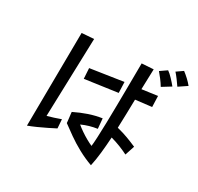

<svg xmlns="http://www.w3.org/2000/svg" viewBox="-180 -1061 1361 1317"><g transform="rotate(30 500.0 -403.0)"><path d="M933 -726Q921 -744 902 -769.5Q883 -795 870 -809L919 -843Q939 -828 960 -808.5Q981 -789 997 -769ZM835 -668Q822 -690 803 -715Q784 -740 770 -756L822 -792Q841 -779 863.5 -755Q886 -731 903 -710ZM857 -145Q825 -161 791 -174.5Q757 -188 717 -199Q713 -133 706.5 -73Q700 -13 689 37Q631 16 578 -13Q525 -42 480.5 -73.5Q436 -105 401 -131Q401 -131 400 -142.5Q399 -154 397 -170Q395 -186 393.5 -199Q392 -212 392 -214Q445 -240 495 -257Q545 -274 598 -282L605 -203Q542 -194 485 -168Q504 -152 529.5 -134.5Q555 -117 581 -102.5Q607 -88 626 -80Q629 -100 631.5 -150.5Q634 -201 635.5 -268.5Q637 -336 638 -409.5Q639 -483 639.5 -551Q640 -619 640.5 -670Q641 -721 641 -742L733 -748Q732 -711 730.5 -670.5Q729 -630 728 -588L850 -605L853 -519L726 -504Q725 -448 723.5 -391Q722 -334 720 -278Q768 -266 805.5 -252Q843 -238 882 -221ZM364 -67Q339 -54 305.5 -37.5Q272 -21 237.5 -5.5Q203 10 173 21L180 -717L275 -724L256 -104Q278 -110 308 -119.5Q338 -129 359 -137ZM345 -534 603 -573 606 -488 350 -452Z"/></g></svg>

Font: Stick
Style: Regular
Weight: 400
Designer: Fontworks Inc.
Foundry: Fontworks Inc.
Version: Version 1.100